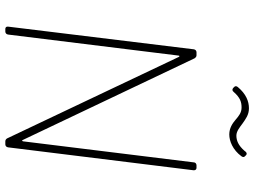

<svg xmlns="http://www.w3.org/2000/svg" viewBox="-134 -798 932 703"><g transform="rotate(90 331.5 -446.0)"><path d="M373 -865C392 -865 404 -855 418 -843C431 -832 448 -820 472 -820C495 -820 528 -832 552 -865C556 -871 555 -875 550 -879L547 -882C543 -885 539 -884 535 -880C534 -879 534 -878 532 -876C512 -853 494 -846 476 -846C460 -846 446 -858 431 -869C415 -880 400 -892 376 -892C350 -892 323 -881 298 -851C294 -846 294 -841 299 -837L302 -834C307 -830 312 -831 316 -836C337 -860 353 -865 373 -865ZM574 -690 497 -65C496 -61 493 -60 492 -64L193 -693C190 -697 187 -700 182 -700H171C165 -700 161 -696 160 -690L77 -10C76 -4 80 0 85 0H95C101 0 105 -4 106 -10L183 -634C183 -638 186 -639 188 -635L486 -7C488 -3 492 0 497 0H508C514 0 518 -4 519 -10L603 -690C603 -696 600 -700 594 -700H585C579 -700 574 -696 574 -690Z"/></g></svg>

Font: Barlow Thin
Style: Italic
Weight: 250
Italic angle: -7°
Designer: Jeremy Tribby
Foundry: Tribby Type
Version: Version 1.422;hotconv 1.0.109;makeotfexe 2.5.65596